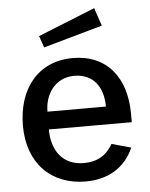

<svg xmlns="http://www.w3.org/2000/svg" viewBox="-54 -797 667 851"><g transform="rotate(-5 279.5 -371.0)"><path d="M519 -234V-271C519 -431 436 -540 283 -540C128 -540 37 -424 37 -260C37 -91 142 10 293 10C392 10 468 -34 507 -122L421 -146C394 -98 353 -72 292 -72C199 -72 150 -139 150 -234ZM143 -650 161 -598 424 -672 397 -752ZM151 -313C150 -385 194 -461 283 -461C371 -461 411 -395 411 -313Z"/></g></svg>

Font: Cheyenne Sans Medium
Style: Regular
Weight: 500
Designer: The Public Sans project authors (U.S. Web Design System), Libre Franklin designed by Pablo Impallari and Rodrigo Fuenzal
Foundry: The Cheyenne Sans Project Authors
Version: Version 2.007